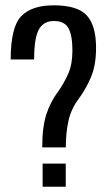

<svg xmlns="http://www.w3.org/2000/svg" viewBox="-20 -700 407 722"><path d="M138.8 -145.8H227.4Q227.6 -202.3 237.9 -247.5Q248.3 -292.7 277.8 -331.1Q302.7 -364.8 321.9 -409.4Q341.2 -454 341.2 -520.7Q341.2 -603.8 306.4 -641.9Q271.7 -680 182 -680Q99 -680 59.6 -638.9Q20.2 -597.7 20.2 -476.5H108.4Q108.4 -556.8 125.9 -588.9Q143.4 -621 182.9 -621Q223 -621 237.7 -593.4Q252.3 -565.9 252.3 -510.2Q252.3 -458.7 237 -423.7Q221.7 -388.8 199.2 -356.5Q170.2 -318.4 154.5 -270.7Q138.8 -223 138.8 -145.8ZM140.3 -84.7V2.1H227.2V-84.7Z"/></svg>

Font: Anybody Thin Condensed
Style: Regular
Weight: 100
Width: 3
Version: Version 1.113;gftools[0.9.25]